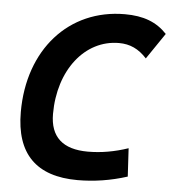

<svg xmlns="http://www.w3.org/2000/svg" viewBox="-52 -750 725 808"><g transform="rotate(5 311.0 -346.5)"><path d="M305.2 9.8C374.5 9.8 444.8 -1 514.6 -23.4L507.8 -142.6C450.2 -123 393.6 -113.3 337.9 -113.3C231.9 -113.3 178.2 -161.6 178.2 -258.8C178.2 -443.8 284.7 -580.1 429.2 -580.1C475.6 -580.1 512.7 -563 546.9 -525.4L621.6 -635.3C577.6 -682.1 522 -703.1 443.4 -703.1C206.5 -703.1 42.5 -519 42.5 -255.4C42.5 -78.6 130.4 9.8 305.2 9.8Z"/></g></svg>

Font: Cascadia Code NF
Style: Bold Italic
Weight: 700
Italic angle: -10°
Monospace: yes
Designer: Aaron Bell
Foundry: Saja Typeworks
Version: Version 2404.023